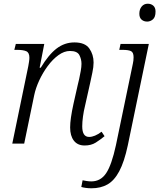

<svg xmlns="http://www.w3.org/2000/svg" viewBox="-20 -772 860 1032"><path d="M435 10Q397 10 377 -16Q357 -42 357 -87Q357 -110 361.5 -141.5Q366 -173 375 -214L398 -316Q401 -327 405.5 -347.5Q410 -368 414 -390.5Q418 -413 418 -429Q418 -454 406.5 -476Q395 -498 356 -498Q325 -498 294 -475.5Q263 -453 236.5 -417Q210 -381 191 -340Q172 -299 164 -261L110 0H46L132 -416Q134 -427 136 -440Q138 -453 138 -462Q138 -489 121.5 -496.5Q105 -504 72 -504H57L65 -536H218L193 -408H199Q241 -478 284 -511Q327 -544 380 -544Q437 -544 460 -511.5Q483 -479 483 -436Q483 -412 476.5 -382Q470 -352 465 -328L437 -203Q430 -175 426 -145.5Q422 -116 422 -93Q422 -36 459 -36Q489 -36 526 -64L542 -40Q519 -21 494.5 -5.5Q470 10 435 10ZM771 -656Q753 -656 741 -666.5Q729 -677 729 -698Q729 -722 741.5 -737Q754 -752 774 -752Q792 -752 804 -741.5Q816 -731 816 -710Q816 -680 802 -668Q788 -656 771 -656ZM472 240Q456 240 441.5 238Q427 236 417 233L424 197Q433 199 446 201Q459 203 471 203Q521 203 550.5 159Q580 115 603 9L694 -429Q696 -437 697 -446.5Q698 -456 698 -464Q698 -490 684.5 -497Q671 -504 638 -504H621L628 -536H780L667 9Q648 98 621 148.5Q594 199 557.5 219.5Q521 240 472 240Z"/></svg>

Font: Noto Serif Light
Style: Italic
Weight: 300
Italic angle: -12°
Designer: Monotype Design Team
Foundry: Monotype Imaging Inc.
Version: Version 2.013